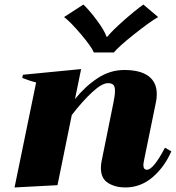

<svg xmlns="http://www.w3.org/2000/svg" viewBox="-20 -815 774 845"><path d="M262 -740 347 -795Q376 -767 408 -723.5Q440 -680 449 -653H452Q473 -679 522.5 -723Q572 -767 611 -795L676 -740Q638 -718 569.5 -663.5Q501 -609 481 -584H393Q383 -609 337 -663.5Q291 -718 262 -740ZM734 -149Q704 -80 651.5 -35Q599 10 531 10Q488 10 456 -9.5Q424 -29 424 -76Q424 -89 427 -105L479 -362Q486 -394 486 -416Q486 -435 478.5 -442Q471 -449 455 -449Q429 -449 386.5 -410Q344 -371 296 -309L233 0L44 10L139 -452Q120 -456 78 -472L81 -486L337 -511L310 -379Q354 -434 409 -470.5Q464 -507 527 -507Q597 -507 633.5 -480Q670 -453 670 -401Q670 -381 666 -364L615 -115Q611 -95 611 -89Q611 -68 627 -68Q655 -68 706 -165Z"/></svg>

Font: Trirong Black
Style: Italic
Weight: 900
Italic angle: -12°
Designer: Katatrad Team
Foundry: CadsonDemak
Version: Version 1.001